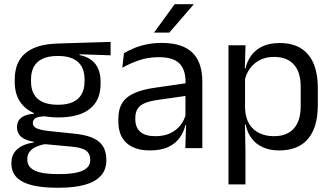

<svg xmlns="http://www.w3.org/2000/svg" viewBox="-20 -703 1575 911"><path d="M256.2 -145.8Q156.5 -145.8 103.1 -189.3Q49.8 -232.8 49.8 -314.2V-326.3Q49.8 -376.9 70.5 -414.4Q91.3 -451.9 136.8 -473.2Q182.4 -494.5 256.1 -496.6L504.8 -504.3V-440.5L357.8 -445.6L357.7 -441.8Q392.2 -434.8 414 -417.8Q435.9 -400.9 446.6 -375.3Q457.3 -349.8 457.3 -315.9V-305.2Q457.3 -227.3 406.4 -186.6Q355.4 -145.8 256.2 -145.8ZM252.6 122.9H264.2Q309.2 122.9 341.3 116.3Q373.3 109.7 390.8 95.1Q408.3 80.6 408.3 56.3V54.7Q408.3 26.5 388.2 11.7Q368.1 -3.1 319.2 -7.3L181.1 -20.1L203.9 -21Q176 -16.8 154.7 -7.9Q133.5 0.9 121.5 15.6Q109.5 30.3 109.5 52.4V53.5Q109.5 79.2 126.9 94.6Q144.3 109.9 176.4 116.4Q208.6 122.9 252.6 122.9ZM247.9 187.7Q182.2 187.7 134.2 176.4Q86.3 165 60.2 139.7Q34.1 114.4 34.1 72.2V70.2Q34.1 40.2 48.3 20.1Q62.5 0.1 86.9 -11.5Q111.2 -23.2 140.9 -27L140.6 -30.2Q99.5 -37.1 80.1 -54.2Q60.6 -71.3 60.6 -99V-99.5Q60.6 -118.3 69.2 -131.8Q77.8 -145.3 95.7 -153.3Q113.6 -161.3 141 -163.3V-173.3L233.8 -150L196.1 -151.2Q161.9 -150.7 148.9 -142.7Q135.8 -134.8 135.8 -119.7V-119.2Q135.8 -102.4 154.3 -93.9Q172.8 -85.4 217.6 -80.7L335.8 -68.4Q413.5 -60.3 449 -31.1Q484.5 -1.9 484.5 55.2V57.6Q484.5 103.2 457.5 132Q430.6 160.8 380.9 174.2Q331.3 187.7 262.6 187.7ZM255.1 -205.9Q296.8 -205.9 324.7 -218.3Q352.7 -230.7 366.9 -255.4Q381.1 -280.1 381.1 -315.8V-328Q381.1 -363.2 367.2 -387.5Q353.3 -411.9 325.9 -424.6Q298.5 -437.4 257.1 -437.4H254.1Q209 -437.4 180.9 -423.7Q152.7 -410 139.9 -385.3Q127.2 -360.6 127.2 -327.4V-316.1Q127.2 -280.2 141.3 -255.5Q155.4 -230.8 183.9 -218.3Q212.3 -205.9 255.1 -205.9Z M859.4 0 863 -118.6 859.9 -131.1V-286.5L860.3 -314.9Q860.3 -374.3 830.2 -403Q800 -431.7 734.4 -431.7Q682.2 -431.7 638.4 -416.5Q594.6 -401.3 560.4 -381.5L568 -450.4Q587.1 -462 613.4 -473.3Q639.7 -484.7 673.3 -492Q706.9 -499.3 747.3 -499.3Q799.8 -499.3 836.6 -486.6Q873.4 -473.9 896.2 -449.9Q919 -425.8 929.5 -392Q940 -358.1 940 -316.2V0ZM691.4 10.7Q618.9 10.7 580.3 -24.6Q541.6 -60 541.6 -125.7V-140Q541.6 -207.4 583.3 -240.7Q625 -274.1 716.2 -286.9L870.5 -309.2L874.9 -249.8L726 -228.6Q670.2 -220.7 646.2 -201.4Q622.1 -182 622.1 -144.5V-136.6Q622.1 -97.9 645.9 -77.4Q669.7 -56.8 717.1 -56.8Q758.9 -56.8 788.9 -71.4Q818.9 -86 837.4 -110.5Q856 -135.1 862.5 -165.2L875.2 -109.8H859.7Q852.6 -77.8 833.3 -50.3Q814.1 -22.8 779.5 -6.1Q744.9 10.7 691.4 10.7ZM808.8 -683.1H898.7V-681.7L783.5 -548.4H711.8V-549.7Z M1304.5 10.7Q1259.6 10.7 1226.5 -4.5Q1193.4 -19.7 1173.1 -47.5Q1152.7 -75.3 1145.6 -112.3H1118.8L1142.7 -188.5Q1144.5 -144.6 1162.3 -115.3Q1180.1 -86 1210.5 -71.4Q1240.9 -56.8 1279.6 -56.8Q1341.2 -56.8 1373.9 -93Q1406.7 -129.1 1406.7 -198.7V-292Q1406.7 -361 1374.2 -397Q1341.7 -433 1279.3 -433Q1242.7 -433 1214 -418.6Q1185.4 -404.2 1166.8 -379.2Q1148.2 -354.2 1141.1 -321.8L1121.1 -378.4H1144.7Q1152.4 -411.9 1171.8 -439.2Q1191.2 -466.5 1224.8 -482.7Q1258.4 -498.9 1308 -498.9Q1395.9 -498.9 1442 -444.3Q1488 -389.7 1488 -285.4V-204.6Q1488 -99.5 1441.7 -44.4Q1395.3 10.7 1304.5 10.7ZM1064.1 172V-488.2H1145L1141.4 -370.5L1142.7 -345.7V-140L1142.1 -123.4L1144.6 13.3V172Z"/></svg>

Font: Anek Tamil Medium
Style: Regular
Weight: 500
Designer: Aadarsh Rajan (Tamil), Yesha Goshar (Latin)
Foundry: Ek Type
Version: Version 1.003